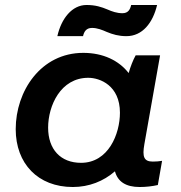

<svg xmlns="http://www.w3.org/2000/svg" viewBox="-20 -742 724 770"><path d="M540 8C566 8 591 5 613 0L630 -97C618 -95 606 -94 593 -94C557 -94 550 -113 559 -164L622 -520H524C513 -500 503 -474 496 -449C457 -499 394 -530 314 -530C144 -530 43 -377 43 -224C43 -86 132 8 272 8C337 8 395 -15 441 -55C452 -14 484 8 540 8ZM334 -430C381 -430 461 -399 461 -290C461 -205 415 -89 305 -89C223 -89 173 -143 173 -230C173 -318 223 -430 334 -430ZM210 -597H313C317 -614 325 -630 349 -630C370 -630 390 -622 408 -614C432 -604 456 -597 487 -597C551 -597 593 -650 610 -722H506C502 -704 494 -689 471 -689C449 -689 429 -696 411 -704C387 -714 363 -722 327 -722C269 -722 226 -668 210 -597Z"/></svg>

Font: Fixel Display SemiBold
Style: Italic
Weight: 600
Italic angle: -10°
Designer: AlfaBravo + MacPaw
Foundry: Kyrylo Tkachov, Marchela Mozhyna, Serhii Makarenko, Maria Weinstein, Zakhar Kryvoshyya
Version: Version 1.210;Glyphs 3.2 (3217)